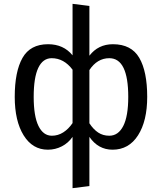

<svg xmlns="http://www.w3.org/2000/svg" viewBox="-20 -770 846 1003"><path d="M749 -264Q749 -138 701 -63Q653 12 568 12Q493 12 447 -55V202L359 213V-55Q337 -23 303 -5.5Q269 12 230 12Q150 12 103.5 -63Q57 -138 57 -264Q57 -396 97.5 -467.5Q138 -539 231 -539Q312 -539 359 -481V-750L447 -739V-479Q493 -539 570 -539Q666 -539 707.5 -468Q749 -397 749 -264ZM359 -127V-406Q314 -466 250 -466Q204 -466 180 -415.5Q156 -365 156 -264Q156 -163 181 -112Q206 -61 251 -61Q283 -61 310.5 -78.5Q338 -96 359 -127ZM650 -264Q650 -466 551 -466Q488 -466 447 -404V-126Q468 -94 493 -77.5Q518 -61 551 -61Q598 -61 624 -112Q650 -163 650 -264Z"/></svg>

Font: Fira Sans
Style: Regular
Weight: 400
Designer: bBox Type GmbH & Carrois Corporate GbR & Edenspiekermann AG
Foundry: bBox Type GmbH & Carrois Corporate GbR & Edenspiekermann AG
Version: Version 4.301